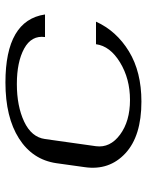

<svg xmlns="http://www.w3.org/2000/svg" viewBox="63 -603 540 706"><g transform="rotate(-90 333.0 -250.0)"><path d="M632.8 -354.5H549.8Q556.6 -404.3 507.3 -431.2Q458 -458 377 -458Q295.9 -458 238.8 -431.2Q181.6 -404.3 174.8 -354.5L148.4 -167Q141.6 -115.2 190.9 -78.6Q240.2 -42 318.4 -42Q396.5 -42 456.5 -78.6Q516.6 -115.2 523.4 -167H606.4Q572.3 -91.8 497.1 -45.9Q421.9 0 312.5 0Q185.5 0 122.1 -59.1Q58.6 -118.2 71.3 -208L85.9 -312.5Q98.6 -400.4 176.8 -450.2Q254.9 -500 382.8 -500Q611.3 -500 632.8 -354.5Z"/></g></svg>

Font: okolaks
Style: RegularItalic
Weight: 500
Italic angle: -8°
Version: Version 000.6.0